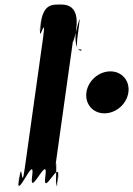

<svg xmlns="http://www.w3.org/2000/svg" viewBox="-20 -880 585 842"><path d="M464 -567C515 -567 550 -526 543 -475C536 -424 489 -383 438 -383C387 -383 352 -424 359 -475C366 -526 413 -567 464 -567ZM249 -860C209 -860 170 -866 157 -770C142 -666 174 -876 159 -772C143 -658 186 -837 169 -715L89 -145C72 -23 79 -202 63 -88C48 16 77 -194 62 -90C49 6 136 -214 121 -108C106 -4 194 -212 179 -108C164 -3 250 -204 234 -90C219 14 246 -192 231 -88C218 8 234 -231 222 -145L302 -715C290 -629 340 -868 327 -772C312 -668 314 -663 336 -663C347 -653 299 -647 314 -752C329 -856 271 -860 249 -860Z"/></svg>

Font: Hussar Przerywany
Style: Obl
Weight: 400
Foundry: Cannot Into Space Fonts
Version: Version 0.982